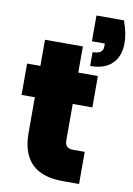

<svg xmlns="http://www.w3.org/2000/svg" viewBox="-95 -924 680 983"><g transform="rotate(10 245.5 -432.5)"><path d="M468 -865Q480 -831 485.5 -804.5Q491 -778 491 -749Q491 -683 452.5 -644Q414 -605 338 -605V-677Q392 -677 392 -714V-731H325V-865ZM284 -210Q284 -187 294.5 -177Q305 -167 330 -167H387V0H302Q87 0 87 -213V-398H18V-561H87V-697H284V-561H386V-398H284Z"/></g></svg>

Font: Fz Poppins ExtBd
Style: Regular
Weight: 800
Designer: Ninad Kale (Devanagari), Jonny Pinhorn (Latin)
Foundry: Indian Type Foundry
Version: Vit hóa bi Vntype.Com & FontZin.Com